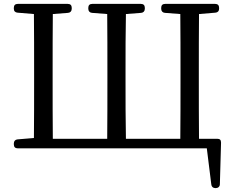

<svg xmlns="http://www.w3.org/2000/svg" viewBox="-20 -754 1193 985"><path d="M71 7H1041L1064 192C1065 204 1073 211 1085 211H1087C1099 211 1108 203 1108 191L1114 -22C1114 -36 1108 -42 1095 -42H1001C1000 -139 1000 -239 1000 -343V-388C1000 -488 1000 -586 1001 -682L1085 -689C1097 -690 1104 -697 1104 -709V-714C1104 -727 1097 -734 1084 -734H827C814 -734 807 -727 807 -714V-709C807 -697 814 -689 826 -688L905 -682C906 -587 906 -488 906 -388V-343C906 -239 906 -139 905 -42H626C624 -139 624 -239 624 -343V-388C624 -488 624 -587 626 -682L704 -688C716 -689 723 -697 723 -709V-714C723 -727 716 -734 703 -734H453C440 -734 433 -727 433 -714V-709C433 -697 440 -689 452 -688L530 -682C531 -587 531 -488 531 -388V-343C531 -239 531 -139 530 -42H251C250 -139 250 -239 250 -343V-388C250 -489 250 -587 251 -682L329 -688C341 -689 348 -697 348 -709V-714C348 -727 341 -734 328 -734H71C58 -734 51 -727 51 -714V-709C51 -697 58 -690 70 -689L154 -682C155 -587 155 -488 155 -388V-343C155 -240 155 -141 154 -46L70 -39C58 -38 51 -30 51 -18V-13C51 0 58 7 71 7Z"/></svg>

Font: 寒蝉锦书宋 Text
Style: Regular
Weight: 400
Designer: 寒蝉锦书宋{Warren} 思源宋体{Ryoko NISHIZUKA 西塚涼子 (kana & ideographs); Frank Grießhammer (Latin, Greek & Cyrillic); Wenlong ZHANG 
Foundry: Adobe & ChillType
Version: Version 2.000;Glyphs 3.1.1 (3135)